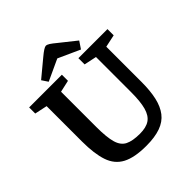

<svg xmlns="http://www.w3.org/2000/svg" viewBox="-228 -991 1158 1158"><g transform="rotate(-45 350.5 -412.0)"><path d="M353 16Q253 16 197 -13.5Q141 -43 119 -108Q97 -173 97 -278V-579L17 -596V-648H296V-596L220 -579V-278Q220 -190 233.5 -143.5Q247 -97 281.5 -80Q316 -63 377 -63Q431 -63 461 -83.5Q491 -104 504 -151Q517 -198 517 -278V-578L437 -595V-648H685V-595L605 -578V-278Q605 -202 592.5 -147Q580 -92 552 -55.5Q524 -19 475 -1.5Q426 16 353 16ZM210 -674 184 -713 290 -801Q315 -822 329.5 -831Q344 -840 351 -840Q361 -840 375 -831Q389 -822 413 -802L516 -720L485 -674L346 -737Z"/></g></svg>

Font: Faustina Light SemiBold
Style: Regular
Weight: 600
Version: Version 1.200